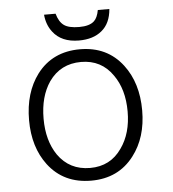

<svg xmlns="http://www.w3.org/2000/svg" viewBox="-52 -745 728 809"><g transform="rotate(-5 312.5 -340.0)"><path d="M301.8 -539.1Q185.5 -539.1 120.1 -453.1Q62.5 -376 62.5 -259.8Q62.5 -145.5 120.1 -69.3Q185.5 16.6 301.8 16.6Q417 16.6 482.4 -69.3Q541 -145.5 541 -259.8Q541 -376 482.4 -453.1Q417 -539.1 301.8 -539.1ZM301.8 -485.4Q387.7 -485.4 435.5 -416Q479.5 -354.5 479.5 -260.7Q479.5 -168 435.5 -106.4Q387.7 -37.1 301.8 -37.1Q214.8 -37.1 166 -106.4Q124 -168 124 -260.7Q124 -354.5 166 -416Q214.8 -485.4 301.8 -485.4ZM391.6 -697.3Q385.7 -665 371.1 -651.4Q351.6 -632.8 307.6 -632.8Q263.7 -632.8 243.2 -647.5Q222.7 -662.1 212.9 -697.3H164.1Q168 -654.3 191.4 -624Q227.5 -576.2 301.8 -576.2Q362.3 -576.2 398.4 -606.4Q435.5 -636.7 440.4 -697.3Z"/></g></svg>

Font: Gulim
Style: Regular
Weight: 400
Version: Version 2.21